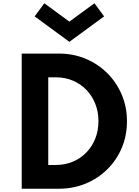

<svg xmlns="http://www.w3.org/2000/svg" viewBox="-20 -1152 846 1172"><path d="M112.5 0V-825H339Q427 -825 502.5 -793.5Q578 -762 634.8 -705.5Q691.5 -649 723.2 -574Q755 -499 755 -412Q755 -324.5 723.5 -249.8Q692 -175 635.2 -118.8Q578.5 -62.5 502.8 -31.2Q427 0 339 0ZM274.5 -145H321Q377 -145 424.5 -165Q472 -185 507 -221Q542 -257 561.5 -305.8Q581 -354.5 581 -412.5Q581 -470 561.5 -518.8Q542 -567.5 507 -603.8Q472 -640 424.5 -660Q377 -680 321 -680H274.5ZM403.5 -896.5 191.5 -1052 250.5 -1132 403.5 -1020 556.5 -1132 615.5 -1052Z"/></svg>

Font: Spartan Thin
Style: Bold
Weight: 700
Version: Version 1.004